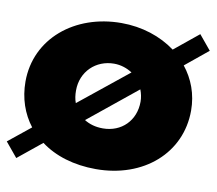

<svg xmlns="http://www.w3.org/2000/svg" viewBox="-99 -913 1190 1055"><g transform="rotate(10 496.0 -385.0)"><path d="M1002 -727 935 -808 800 -698C719 -758 614 -793 498 -793C238 -793 34 -625 34 -385C34 -292 63 -209 114 -143L-10 -43L57 38L190 -70C268 -11 375 22 498 22C764 22 958 -148 958 -385C958 -477 927 -558 875 -623ZM316 -385C316 -491 396 -566 497 -566C535 -566 570 -554 599 -535L327 -316C319 -337 316 -360 316 -385ZM497 -205C456 -205 422 -215 393 -233L663 -452C671 -431 676 -409 676 -385C676 -280 601 -205 497 -205Z"/></g></svg>

Font: Poland Can Into
Style: BigWritings
Weight: 700
Foundry: Cannot Into Space Fonts
Version: Version 0.92